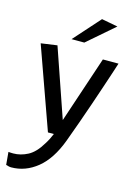

<svg xmlns="http://www.w3.org/2000/svg" viewBox="-135 -723 710 1020"><g transform="rotate(15 220.5 -213.0)"><path d="M3.5 224.2 -2.7 154.3Q3.4 154.8 10.1 155.2Q16.8 155.6 23.4 155.6Q64.5 155.6 103.5 135Q142.5 114.4 175.1 59.6Q183.7 46.4 191.3 31.6Q198.9 16.9 205.8 0H173.2L13.4 -447.4L102.4 -460L232.3 -83.8L354.8 -450H440.7Q434.5 -430 422.2 -393.1Q410 -356.3 393.8 -307.7Q377.5 -259 358.7 -204.1Q339.8 -149.1 319.7 -92.4Q299.6 -35.6 280 17Q239.8 124.8 174.8 177.4Q109.8 229.9 32 229.9Q24.3 229.9 16.3 227.6Q8.4 225.3 3.5 224.2ZM166.1 -511.1 295.1 -655.7 384 -639 236.3 -511.1Z"/></g></svg>

Font: Ancizar Sans Thin
Style: Regular
Weight: 100
Designer: Cesar Puertas, Viviana Monsalve, Julian Moncada, Julian Prieto, Jose Castro, Mariel Hernandez, Felipe Aragon, Sara Alarc
Version: Version 8.100